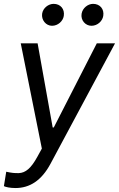

<svg xmlns="http://www.w3.org/2000/svg" viewBox="-28 -770 616 995"><path d="M51.8 204.5C125.7 204.5 186.8 166.2 233.7 78.8L568.2 -545.5H473.7L250.7 -109.4H245L166.9 -545.5H79.5L188.9 0L165.5 42.6C132.8 102.3 104.4 125.7 69.6 127.1C45.5 127.5 33 126.1 4.3 120L-7.8 194.6C0 198.9 23.4 204.5 51.8 204.5ZM190.3 -698.9C185.7 -666.2 210.2 -636.4 241.5 -636.4C272.7 -636.4 298.3 -660.5 302.6 -687.5C308.2 -723 285.5 -750 250 -750C223 -750 194.6 -728.7 190.3 -698.9ZM394.9 -698.9C389.2 -664.8 414.8 -636.4 446 -636.4C477.3 -636.4 502.8 -660.5 507.1 -687.5C512.8 -723 490.1 -750 454.5 -750C427.6 -750 399.9 -728.7 394.9 -698.9Z"/></svg>

Font: Margiela Sans
Style: Italic
Weight: 400
Italic angle: -9.39999°
Designer: Stefan Endress, Andreas Faust
Version: Version 1.100;FEAKit 1.0